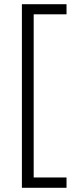

<svg xmlns="http://www.w3.org/2000/svg" viewBox="-20 -734 361 912"><path d="M296 109V158H84V-714H296V-666H140V109Z"/></svg>

Font: Noto Sans Thai Looped Light
Style: Regular
Weight: 300
Designer: Sasikarn Vongin, Ben Mitchell
Foundry: The Fontpad Ltd
Version: Version 1.001; ttfautohint (v1.8.4.7-5d5b)